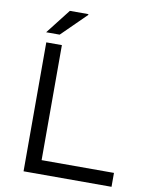

<svg xmlns="http://www.w3.org/2000/svg" viewBox="-94 -938 782 1006"><g transform="rotate(10 297.0 -435.0)"><path d="M102 0V-686H185V-74H570V0ZM92 -738 195 -870H293L294 -866L164 -738Z"/></g></svg>

Font: Archivo SemiExpanded Light
Style: Regular
Weight: 300
Width: 6
Designer: Hector Gatti
Foundry: Omnibus-Type
Version: Version 2.001